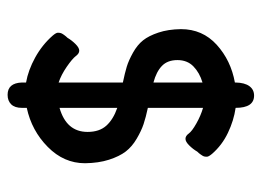

<svg xmlns="http://www.w3.org/2000/svg" viewBox="-114 -592 705 518"><g transform="rotate(-90 239.0 -332.5)"><path d="M207.5 -626.5Q207.5 -645.5 217 -655.3Q226.6 -665 242.7 -665Q274.4 -665 275.9 -626.5V-615.2Q309.1 -609.4 343.3 -590.6Q377.4 -571.8 402.3 -543.5Q410.2 -534.2 410.2 -529.5Q410.2 -524.9 409.4 -522.2Q408.7 -519.5 407 -516.8Q405.3 -514.2 404.3 -512.7Q400.4 -507.3 396.5 -503.4Q389.6 -491.7 379.6 -481.7Q369.6 -471.7 361.8 -471.7Q354 -471.7 347.2 -481Q340.3 -490.2 318.4 -505.4Q296.4 -520.5 275.9 -527.3V-354Q301.8 -348.6 318.6 -343.5Q335.4 -338.4 356.4 -326.7Q377.4 -314.9 389.6 -299.6Q401.9 -284.2 410.6 -258.1Q419.4 -231.9 419.9 -197.3Q419.9 -139.2 377.7 -100.8Q335.4 -62.5 275.9 -51.8V-49.8Q275.4 -25.4 266.1 -12.7Q256.8 0 240.7 0Q207.5 0 207.5 -49.8Q173.3 -54.7 140.1 -70.6Q106.9 -86.4 83.5 -113.3Q75.7 -122.6 75.7 -127.2Q75.7 -131.8 76.4 -134.5Q77.1 -137.2 78.9 -139.9Q80.6 -142.6 82 -144.5Q85.4 -149.4 89.4 -153.3Q96.2 -165 106.2 -175Q116.2 -185.1 124 -185.1Q131.8 -185.1 138.2 -176.3Q144.5 -167.5 165.3 -155.8Q186 -144 207.5 -137.7V-286.6Q182.1 -292 163.8 -298.1Q145.5 -304.2 124.3 -316.7Q103 -329.1 89.8 -346.2Q76.7 -363.3 67.6 -391.4Q58.6 -419.4 58.1 -456.1Q58.1 -513.2 102.1 -556.6Q146 -600.1 207.5 -613.3ZM207.5 -524.9Q142.6 -506.3 142.6 -449.2Q142.6 -417.5 159.4 -398.7Q176.3 -379.9 207.5 -369.1ZM275.9 -271.5V-139.2Q302.2 -147 319.3 -163.6Q336.4 -180.2 336.4 -206.8Q336.4 -233.4 320.8 -248.5Q305.2 -263.7 275.9 -271.5Z"/></g></svg>

Font: Behdad
Style: Regular
Weight: 400
Designer: Mohammad Saleh Souzanchi
Foundry: http://font-store.ir
Version: Version:1.0.1;RFB:1.2.5;Building:2018-09-04 19:53:52.209180